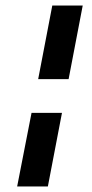

<svg xmlns="http://www.w3.org/2000/svg" viewBox="-20 -677 333 694"><path d="M118 -391 169 -657H279L228 -391ZM42 -3 94 -269H204L153 -3Z"/></svg>

Font: Sansita Swashed Light Medium
Style: Regular
Weight: 500
Version: Version 1.003